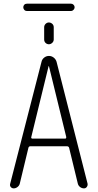

<svg xmlns="http://www.w3.org/2000/svg" viewBox="-20 -1039 540 1059"><path d="M152.3 -282.2Q151.4 -279.3 153.3 -276.9Q155.3 -274.4 158.2 -274.4H339.8Q342.8 -274.4 344.2 -276.9Q345.7 -279.3 345.7 -282.2L250 -673.8Q250 -674.8 249 -674.8Q248 -674.8 248 -673.8ZM55.7 0Q45.9 0 39.6 -7.3Q33.2 -14.6 36.1 -25.4L209 -698.2Q211.9 -711.9 223.6 -721.2Q235.4 -730.5 250 -730.5Q264.6 -730.5 276.4 -721.2Q288.1 -711.9 292 -698.2L462.9 -26.4Q464.8 -16.6 459 -8.3Q453.1 0 443.4 0Q431.6 0 421.9 -7.3Q412.1 -14.6 409.2 -26.4L361.3 -223.6Q359.4 -231.4 349.6 -232.4H148.4Q138.7 -232.4 136.7 -223.6L88.9 -25.4Q85.9 -14.6 76.2 -7.3Q66.4 0 55.7 0ZM372.1 -978.5H127.9Q119.1 -978.5 113.8 -984.9Q108.4 -991.2 108.4 -999Q108.4 -1006.8 113.8 -1012.7Q119.1 -1018.6 127.9 -1018.6H372.1Q379.9 -1018.6 385.7 -1012.7Q391.6 -1006.8 391.6 -999Q391.6 -991.2 385.7 -984.9Q379.9 -978.5 372.1 -978.5ZM223.6 -888.7Q223.6 -899.4 231.4 -907.2Q239.3 -915 249.5 -915Q259.8 -915 268.1 -907.7Q276.4 -900.4 276.4 -888.7V-821.3Q276.4 -810.5 268.1 -802.7Q259.8 -794.9 249.5 -794.9Q239.3 -794.9 231.4 -802.2Q223.6 -809.6 223.6 -821.3Z"/></svg>

Font: Rounded-X Mgen+ 1mn light
Style: Regular
Weight: 200
Designer: [Source Han Sans]
Ryoko NISHIZUKA  (kana & ideographs); Paul D. Hunt (Latin, Greek & Cyrillic); Wenlong ZHANG  (bopomofo
Version: Version 1.059.20150602